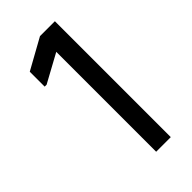

<svg xmlns="http://www.w3.org/2000/svg" viewBox="-148 -456 492 492"><g transform="rotate(-45 98.0 -210.0)"><path d="M106 0V-362L29 -320H22V-374L105 -420H159V0Z"/></g></svg>

Font: Phudu
Style: Regular
Weight: 400
Version: Version 1.005;gftools[0.9.23]